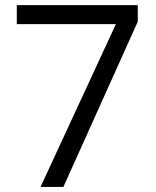

<svg xmlns="http://www.w3.org/2000/svg" viewBox="-20 -734 612 754"><path d="M139.2 0 435.1 -639.2H45.9V-713.9H521V-648.9L229 0Z"/></svg>

Font: f0_44652 
Style: Regular
Weight: 400
Foundry: Ascender Corporation
Version: Version 1.10